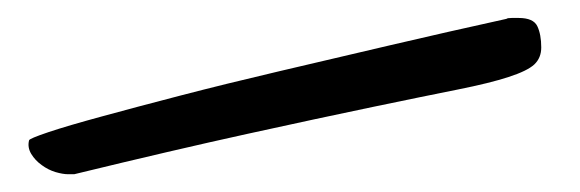

<svg xmlns="http://www.w3.org/2000/svg" viewBox="-20 -196 652 216"><path d="M12.7 -38.1Q12.7 -40 34.7 -47.4Q56.6 -54.7 94.2 -64.9Q131.8 -75.2 182.6 -88.4Q233.4 -101.6 293.5 -115.7Q353.5 -129.9 418.5 -145Q483.4 -160.2 549.8 -174.8Q550.8 -175.8 555.7 -175.8H563.5Q580.1 -175.8 584.5 -166.5Q588.9 -157.2 588.9 -142.6Q588.9 -130.9 581.1 -123.5Q573.2 -116.2 552.2 -109.4Q531.2 -102.5 494.6 -95.2Q458 -87.9 399.4 -75.7Q340.8 -63.5 258.3 -45.4Q175.8 -27.3 63.5 0H56.6Q50.8 0 42.5 -2.4Q34.2 -4.9 26.9 -10.3Q19.5 -15.6 15.1 -22.9Q10.7 -30.3 12.7 -38.1Z"/></svg>

Font: Shadows Into Light
Style: Regular
Weight: 400
Designer: Kimberly Geswein
Foundry: Kimberly Geswein
Version: Version 001.000